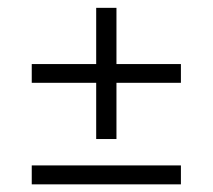

<svg xmlns="http://www.w3.org/2000/svg" viewBox="-20 -564 556 502"><path d="M63 -82V-131.5H453V-82ZM284.5 -200.5H231.5V-543.5H284.5ZM63 -347.5V-396.5H453V-347.5Z"/></svg>

Font: Anek Telugu Medium Light
Style: Regular
Weight: 300
Version: Version 1.003